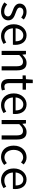

<svg xmlns="http://www.w3.org/2000/svg" viewBox="1560 -2222 674 3835"><g transform="rotate(90 1897.5 -305.0)"><path d="M69 -110Q101 -84 134.5 -68Q168 -52 212 -52Q260 -52 284 -74Q308 -96 308 -128Q308 -147 298 -161Q288 -175 272.5 -185.5Q257 -196 237 -204Q217 -212 197 -220Q171 -229 145 -240.5Q119 -252 98.5 -268.5Q78 -285 65 -307Q52 -329 52 -360Q52 -389 63.5 -414.5Q75 -440 96.5 -458.5Q118 -477 149 -487.5Q180 -498 219 -498Q265 -498 303.5 -482Q342 -466 370 -443L331 -391Q306 -410 279 -422Q252 -434 220 -434Q174 -434 152.5 -413Q131 -392 131 -364Q131 -347 140 -334.5Q149 -322 164 -312.5Q179 -303 198.5 -295.5Q218 -288 239 -280Q265 -270 291.5 -259Q318 -248 339 -231.5Q360 -215 373.5 -191Q387 -167 387 -133Q387 -103 375.5 -77Q364 -51 341.5 -31Q319 -11 285.5 0.5Q252 12 209 12Q157 12 110 -7Q63 -26 28 -55Z M465 -242Q465 -302 483.5 -349.5Q502 -397 532.5 -430Q563 -463 602 -480.5Q641 -498 683 -498Q729 -498 765.5 -482Q802 -466 826.5 -436Q851 -406 864 -364Q877 -322 877 -270Q877 -243 874 -225H546Q551 -146 594.5 -100Q638 -54 708 -54Q743 -54 772.5 -64.5Q802 -75 829 -92L858 -38Q826 -18 787 -3Q748 12 698 12Q649 12 606.5 -5.5Q564 -23 532.5 -55.5Q501 -88 483 -135Q465 -182 465 -242ZM805 -279Q805 -354 773.5 -393.5Q742 -433 685 -433Q659 -433 635.5 -422.5Q612 -412 593 -392.5Q574 -373 561.5 -344.5Q549 -316 545 -279Z M997 -486H1065L1072 -416H1075Q1110 -451 1148.5 -474.5Q1187 -498 1238 -498Q1315 -498 1350.5 -450Q1386 -402 1386 -308V0H1304V-297Q1304 -366 1282 -396.5Q1260 -427 1212 -427Q1174 -427 1145 -408Q1116 -389 1079 -352V0H997Z M1558 -419H1486V-481L1562 -486L1572 -622H1641V-486H1772V-419H1641V-149Q1641 -104 1657.5 -79.5Q1674 -55 1716 -55Q1729 -55 1744 -59Q1759 -63 1771 -68L1787 -6Q1767 1 1743.5 6.5Q1720 12 1697 12Q1658 12 1631.5 0Q1605 -12 1588.5 -33Q1572 -54 1565 -84Q1558 -114 1558 -150Z M1846 -242Q1846 -302 1864.5 -349.5Q1883 -397 1913.5 -430Q1944 -463 1983 -480.5Q2022 -498 2064 -498Q2110 -498 2146.5 -482Q2183 -466 2207.5 -436Q2232 -406 2245 -364Q2258 -322 2258 -270Q2258 -243 2255 -225H1927Q1932 -146 1975.5 -100Q2019 -54 2089 -54Q2124 -54 2153.5 -64.5Q2183 -75 2210 -92L2239 -38Q2207 -18 2168 -3Q2129 12 2079 12Q2030 12 1987.5 -5.5Q1945 -23 1913.5 -55.5Q1882 -88 1864 -135Q1846 -182 1846 -242ZM2186 -279Q2186 -354 2154.5 -393.5Q2123 -433 2066 -433Q2040 -433 2016.5 -422.5Q1993 -412 1974 -392.5Q1955 -373 1942.5 -344.5Q1930 -316 1926 -279Z M2378 -486H2446L2453 -416H2456Q2491 -451 2529.5 -474.5Q2568 -498 2619 -498Q2696 -498 2731.5 -450Q2767 -402 2767 -308V0H2685V-297Q2685 -366 2663 -396.5Q2641 -427 2593 -427Q2555 -427 2526 -408Q2497 -389 2460 -352V0H2378Z M2889 -242Q2889 -303 2908 -350.5Q2927 -398 2959 -431Q2991 -464 3033.5 -481Q3076 -498 3123 -498Q3171 -498 3205.5 -480.5Q3240 -463 3265 -440L3224 -387Q3202 -406 3178.5 -418Q3155 -430 3126 -430Q3093 -430 3065 -416.5Q3037 -403 3017 -378Q2997 -353 2985.5 -318.5Q2974 -284 2974 -242Q2974 -200 2985 -166Q2996 -132 3015.5 -107.5Q3035 -83 3063 -69.5Q3091 -56 3124 -56Q3159 -56 3187.5 -70.5Q3216 -85 3238 -105L3275 -51Q3242 -22 3201.5 -5Q3161 12 3117 12Q3069 12 3027 -5Q2985 -22 2954.5 -54.5Q2924 -87 2906.5 -134.5Q2889 -182 2889 -242Z M3345 -242Q3345 -302 3363.5 -349.5Q3382 -397 3412.5 -430Q3443 -463 3482 -480.5Q3521 -498 3563 -498Q3609 -498 3645.5 -482Q3682 -466 3706.5 -436Q3731 -406 3744 -364Q3757 -322 3757 -270Q3757 -243 3754 -225H3426Q3431 -146 3474.5 -100Q3518 -54 3588 -54Q3623 -54 3652.5 -64.5Q3682 -75 3709 -92L3738 -38Q3706 -18 3667 -3Q3628 12 3578 12Q3529 12 3486.5 -5.5Q3444 -23 3412.5 -55.5Q3381 -88 3363 -135Q3345 -182 3345 -242ZM3685 -279Q3685 -354 3653.5 -393.5Q3622 -433 3565 -433Q3539 -433 3515.5 -422.5Q3492 -412 3473 -392.5Q3454 -373 3441.5 -344.5Q3429 -316 3425 -279Z"/></g></svg>

Font: Myanmar Sanpya
Style: Regular
Weight: 400
Designer: Danh Hong
Foundry: Google Inc.
Version: Version 2.00 November 22, 2015